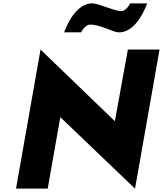

<svg xmlns="http://www.w3.org/2000/svg" viewBox="-20 -1119 966 1139"><path d="M514.6 -973C578.8 -973 647.5 -927 686.5 -927C796.5 -927 852.8 -1099 852.8 -1099H751.8C751.8 -1099 730.7 -1053 698.7 -1053C657.7 -1053 565.8 -1099 526.8 -1099C416.8 -1099 360.5 -927 360.5 -927H461.5C461.5 -927 482.6 -973 514.6 -973ZM75 0H263L337.8 -424L781 0L926.5 -825H738.5L661.5 -400L220.5 -825Z"/></svg>

Font: Hussar Wysoki
Style: Obl
Weight: 700
Foundry: Cannot Into Space Fonts
Version: Version 0.92